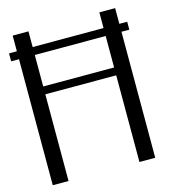

<svg xmlns="http://www.w3.org/2000/svg" viewBox="-116 -887 878 981"><g transform="rotate(-15 323.0 -396.0)"><path d="M0 -666.5V-708.5H41.5V-791.5H125V-708.5H500V-791.5H583.5V-708.5H625V-666.5H583.5V0H500V-458.5H125V0H41.5V-666.5ZM500 -666.5H125V-500H500Z"/></g></svg>

Font: Gputeks
Style: Regular
Weight: 500
Version: Version 0.9